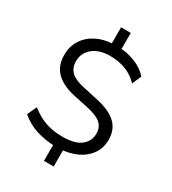

<svg xmlns="http://www.w3.org/2000/svg" viewBox="-221 -935 1042 1164"><g transform="rotate(30 300.0 -352.5)"><path d="M276 115V-12L294 5Q222 4 158 -16.5Q94 -37 46 -79L76 -145Q108 -120 142 -102.5Q176 -85 214.5 -76.5Q253 -68 301 -68Q386 -68 427.5 -101Q469 -134 469 -187Q469 -231 439.5 -257Q410 -283 340 -298L240 -319Q150 -339 105.5 -384Q61 -429 61 -504Q61 -562 89.5 -607.5Q118 -653 169 -679.5Q220 -706 288 -709L276 -695V-820H344V-695L331 -709Q384 -707 439 -686Q494 -665 532 -623L504 -559Q464 -600 415 -618.5Q366 -637 306 -637Q232 -637 187 -601Q142 -565 142 -506Q142 -460 170.5 -432.5Q199 -405 261 -392L361 -370Q458 -350 505 -307Q552 -264 552 -192Q552 -135 523 -92.5Q494 -50 444 -25.5Q394 -1 328 4L344 -13V115Z"/></g></svg>

Font: Nunito Sans 12pt ExtraLight 12pt
Style: Regular
Weight: 400
Version: Version 3.101;gftools[0.9.27]